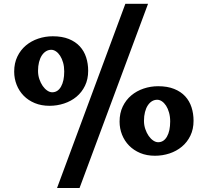

<svg xmlns="http://www.w3.org/2000/svg" viewBox="-20 -884 1083 991"><path d="M627 -864.3H744.1L390.6 86.4H274.4ZM235.8 -337.9Q193.4 -337.9 159.7 -351.8Q126 -365.7 102.3 -389.9Q78.6 -414.1 65.9 -446.3Q53.2 -478.5 53.2 -514.2Q53.2 -558.1 69.6 -592Q85.9 -626 113.5 -649.2Q141.1 -672.4 177.2 -684.6Q213.4 -696.8 252.4 -696.8Q300.3 -696.8 335 -682.9Q369.6 -668.9 391.8 -644.8Q414.1 -620.6 424.6 -588.1Q435.1 -555.7 435.1 -518.6Q435.1 -475.1 418.7 -441.4Q402.3 -407.7 374.8 -384.8Q347.2 -361.8 311 -349.9Q274.9 -337.9 235.8 -337.9ZM249.5 -407.7Q278.3 -407.7 294.9 -436.8Q311.5 -465.8 311.5 -515.1Q311.5 -540 305.7 -560.8Q299.8 -581.5 290.3 -596.2Q280.8 -610.8 268.8 -618.9Q256.8 -627 244.6 -627Q230 -627 217.5 -619.4Q205.1 -611.8 195.8 -597.7Q186.5 -583.5 181.4 -563.2Q176.3 -543 176.3 -518.1Q176.3 -495.6 183.1 -475.6Q189.9 -455.6 200.4 -440.4Q210.9 -425.3 223.9 -416.5Q236.8 -407.7 249.5 -407.7ZM597.2 -256.3Q597.2 -300.3 613.5 -334.2Q629.9 -368.2 657.5 -391.4Q685.1 -414.6 721.2 -426.8Q757.3 -439 796.4 -439Q844.2 -439 878.9 -425Q913.6 -411.1 935.8 -387Q958 -362.8 968.5 -330.3Q979 -297.9 979 -260.7Q979 -217.3 962.6 -183.6Q946.3 -149.9 918.7 -127Q891.1 -104 855 -92Q818.8 -80.1 779.8 -80.1Q737.3 -80.1 703.6 -94.2Q669.9 -108.4 646.2 -132.6Q622.6 -156.7 609.9 -188.7Q597.2 -220.7 597.2 -256.3ZM723.1 -260.3Q723.1 -237.8 730 -217.8Q736.8 -197.8 747.3 -182.6Q757.8 -167.5 770.8 -158.7Q783.7 -149.9 796.4 -149.9Q825.2 -149.9 841.8 -179Q858.4 -208 858.4 -257.3Q858.4 -282.2 852.5 -303Q846.7 -323.7 837.2 -338.4Q827.6 -353 815.7 -361.1Q803.7 -369.1 791.5 -369.1Q776.9 -369.1 764.4 -361.6Q752 -354 742.7 -339.8Q733.4 -325.7 728.3 -305.4Q723.1 -285.2 723.1 -260.3Z"/></svg>

Font: Merriweather
Style: Heavy
Weight: 900
Version: Version 1.003